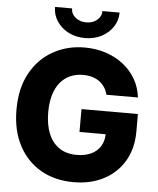

<svg xmlns="http://www.w3.org/2000/svg" viewBox="-62 -999 873 1063"><g transform="rotate(5 374.5 -468.0)"><path d="M386.7 10.3Q282.2 10.3 203.6 -35.2Q125 -80.6 81.1 -164.3Q37.1 -248 37.1 -362.8Q37.1 -481.9 83.3 -565.7Q129.4 -649.4 208.3 -693.6Q287.1 -737.8 384.3 -737.8Q447.3 -737.8 502 -719.7Q556.6 -701.7 599.4 -668.2Q642.1 -634.8 668.5 -588.9Q694.8 -543 701.2 -487.8H525.9Q520.5 -510.7 508.3 -529.1Q496.1 -547.4 478.5 -560.1Q460.9 -572.8 438.2 -579.3Q415.5 -585.9 388.2 -585.9Q334.5 -585.9 295.2 -559.8Q255.9 -533.7 234.6 -484.1Q213.4 -434.6 213.4 -364.3Q213.4 -293.9 234.1 -244.1Q254.9 -194.3 294.2 -168Q333.5 -141.6 389.2 -141.6Q437.5 -141.6 471.4 -157.7Q505.4 -173.8 523.2 -203.6Q541 -233.4 541 -273.4L575.2 -269.5H395.5V-396.5H709V-300.3Q709 -204.1 667.5 -134.5Q626 -64.9 553.5 -27.3Q481 10.3 386.7 10.3ZM379.9 -790Q328.6 -790 288.1 -811Q247.6 -832 223.9 -867.7Q200.2 -903.3 200.2 -947.3H294.9Q294.9 -917.5 319.3 -897.2Q343.8 -877 379.9 -877Q415.5 -877 439.7 -897.2Q463.9 -917.5 463.9 -947.3H559.1Q559.1 -903.3 535.4 -867.7Q511.7 -832 471.2 -811Q430.7 -790 379.9 -790Z"/></g></svg>

Font: Inter 18pt ExtraBold
Style: Regular
Weight: 800
Designer: Rasmus Andersson
Foundry: rsms
Version: Version 4.001;git-66647c0bb